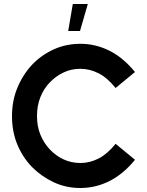

<svg xmlns="http://www.w3.org/2000/svg" viewBox="-20 -929 735 960"><path d="M382 11Q310 11 249 -17.5Q188 -46 141 -93Q94 -141 67 -205.5Q40 -270 40 -349Q40 -426 67.5 -491.5Q95 -557 141 -606Q187 -654 248.5 -682Q310 -710 382 -710Q458 -710 527 -675.5Q596 -641 655 -569L558 -489Q517 -540 473 -562.5Q429 -585 382 -585Q337 -585 298.5 -567Q260 -549 229 -517Q199 -486 182 -443.5Q165 -401 165 -349Q165 -297 182 -255.5Q199 -214 229 -182Q259 -150 298 -132Q337 -114 382 -114Q429 -114 473 -136.5Q517 -159 558 -210L655 -130Q596 -58 527 -23.5Q458 11 382 11ZM321 -774H380L419 -909H344Z"/></svg>

Font: Kulim Park
Style: Bold
Weight: 700
Designer: Noponies / Dale Sattler
Foundry: Noponies
Version: Version 1.000; ttfautohint (v1.8.3)